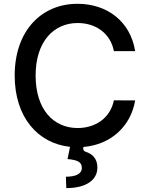

<svg xmlns="http://www.w3.org/2000/svg" viewBox="-20 -757 775 1000"><path d="M384.2 -90.2C259.6 -90.2 165.5 -185.7 165.5 -363.6C165.5 -540.1 259.2 -637.1 384.6 -637.1C477.3 -637.1 555 -584.9 573.2 -490.8H683.9C659.1 -646.3 537.3 -737.2 383.5 -737.2C195.3 -737.2 56.5 -596.2 56.5 -363.6C56.5 -147.4 176.1 -10.3 344.8 7.8L331.7 71.4C383.9 76.3 406.6 86.6 406.2 118.3C405.9 149.9 372.2 163.4 323.2 163.4L325.3 222.7C430.4 222.7 487.6 179.3 487.2 115.1C487.2 68.9 460.2 44 426.8 33.7C417.3 30.9 411.6 23.4 413.7 13.8L414.4 8.5C558.2 -3.6 661.6 -99.8 683.9 -234L573.2 -234.4C554.3 -141.3 476.2 -90.2 384.2 -90.2Z"/></svg>

Font: RA Harald Medium
Style: Regular
Weight: 500
Designer: Rasmus Andersson
Foundry: rsms
Version: Version 3.000;hotconv 1.0.109;makeotfexe 2.5.65596